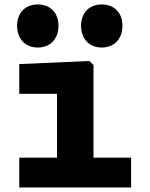

<svg xmlns="http://www.w3.org/2000/svg" viewBox="-20 -822 660 842"><path d="M64.5 0H555V-130.5H390V-537L372 -554.5L64.5 -541V-410.5H230V-130.5H64.5ZM145.5 -613.5C200 -613.5 236.5 -651 236.5 -709C236.5 -766.5 200 -802.5 145.5 -802.5C91.5 -802.5 55 -766.5 55 -709C55 -651 91.5 -613.5 145.5 -613.5ZM426 -613.5C480.5 -613.5 517 -651 517 -709C517 -766.5 480.5 -802.5 426 -802.5C372 -802.5 335.5 -766.5 335.5 -709C335.5 -651 372 -613.5 426 -613.5Z"/></svg>

Font: Monaspace Neon ExtraBold
Style: Regular
Weight: 800
Designer: Riley Cran & the Lettermatic Team
Foundry: Lettermatic
Version: Version 1.200 (Monaspace Neon)